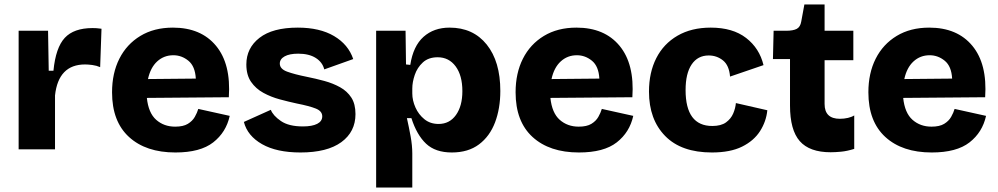

<svg xmlns="http://www.w3.org/2000/svg" viewBox="-20 -665 4443 855"><path d="M63 0V-528H194L197 -350H218Q228 -453 268.5 -496.5Q309 -540 392 -540Q400 -540 409.5 -539.5Q419 -539 432 -537L426 -366Q410 -373 391.5 -375.5Q373 -378 359 -378Q240 -378 225 -240V0Z M761 14Q630 14 554.5 -55Q479 -124 479 -254Q479 -339 511.5 -403.5Q544 -468 605 -505Q666 -542 750 -542Q875 -542 942 -461Q1009 -380 999 -232L634 -229Q641 -162 675.5 -131.5Q710 -101 760 -101Q796 -101 816.5 -113.5Q837 -126 847.5 -144.5Q858 -163 863 -180L1003 -149Q987 -76 929.5 -31Q872 14 761 14ZM752 -419Q710 -419 680 -391.5Q650 -364 639 -313L852 -315Q849 -370 819 -394.5Q789 -419 752 -419Z M1318 14Q1212 14 1147 -23Q1082 -60 1066 -122L1186 -176Q1196 -150 1231 -126Q1266 -102 1329 -102Q1370 -102 1392.5 -113.5Q1415 -125 1415 -147Q1415 -170 1386.5 -181.5Q1358 -193 1302 -204Q1265 -212 1226 -222.5Q1187 -233 1153 -251.5Q1119 -270 1098 -300.5Q1077 -331 1077 -378Q1077 -451 1135.5 -496.5Q1194 -542 1306 -542Q1404 -542 1467.5 -504.5Q1531 -467 1553 -402L1424 -356Q1416 -388 1386 -407Q1356 -426 1308 -426Q1269 -426 1247.5 -414Q1226 -402 1226 -382Q1226 -358 1258.5 -346Q1291 -334 1346 -323Q1386 -315 1424.5 -304.5Q1463 -294 1494.5 -276.5Q1526 -259 1544.5 -230.5Q1563 -202 1563 -157Q1563 -78 1500 -32Q1437 14 1318 14Z M1655 170V-528H1786L1788 -378L1807 -376Q1820 -460 1866 -501Q1912 -542 1982 -542Q2087 -542 2147.5 -466.5Q2208 -391 2208 -260Q2208 -182 2184.5 -120Q2161 -58 2113 -22Q2065 14 1992 14Q1919 14 1877.5 -25Q1836 -64 1812 -139H1792Q1801 -99 1808.5 -58Q1816 -17 1816 19V170ZM1933 -113Q1982 -113 2010.5 -153Q2039 -193 2039 -259Q2039 -329 2009 -369.5Q1979 -410 1929 -410Q1888 -410 1863 -387Q1838 -364 1827 -331.5Q1816 -299 1816 -271V-249Q1816 -218 1830 -186.5Q1844 -155 1870 -134Q1896 -113 1933 -113Z M2558 14Q2427 14 2351.5 -55Q2276 -124 2276 -254Q2276 -339 2308.5 -403.5Q2341 -468 2402 -505Q2463 -542 2547 -542Q2672 -542 2739 -461Q2806 -380 2796 -232L2431 -229Q2438 -162 2472.5 -131.5Q2507 -101 2557 -101Q2593 -101 2613.5 -113.5Q2634 -126 2644.5 -144.5Q2655 -163 2660 -180L2800 -149Q2784 -76 2726.5 -31Q2669 14 2558 14ZM2549 -419Q2507 -419 2477 -391.5Q2447 -364 2436 -313L2649 -315Q2646 -370 2616 -394.5Q2586 -419 2549 -419Z M3150 14Q3014 14 2942 -59.5Q2870 -133 2870 -257Q2870 -342 2902.5 -406Q2935 -470 2997 -506Q3059 -542 3145 -542Q3243 -542 3302.5 -496Q3362 -450 3380 -375L3231 -324Q3227 -374 3199.5 -396Q3172 -418 3136 -418Q3087 -418 3060 -378Q3033 -338 3033 -264Q3033 -104 3152 -104Q3191 -104 3213 -120Q3235 -136 3245 -159.5Q3255 -183 3257 -206L3397 -174Q3392 -124 3364.5 -81Q3337 -38 3284.5 -12Q3232 14 3150 14Z M3679 13Q3585 13 3541.5 -36.5Q3498 -86 3498 -195V-402H3422L3425 -528H3480Q3512 -528 3528 -536.5Q3544 -545 3548 -569L3562 -645H3652V-528H3780V-397H3652V-202Q3652 -136 3720 -136Q3739 -136 3756 -140Q3773 -144 3784 -151V-2Q3752 8 3725.5 10.5Q3699 13 3679 13Z M4129 14Q3998 14 3922.5 -55Q3847 -124 3847 -254Q3847 -339 3879.5 -403.5Q3912 -468 3973 -505Q4034 -542 4118 -542Q4243 -542 4310 -461Q4377 -380 4367 -232L4002 -229Q4009 -162 4043.5 -131.5Q4078 -101 4128 -101Q4164 -101 4184.5 -113.5Q4205 -126 4215.5 -144.5Q4226 -163 4231 -180L4371 -149Q4355 -76 4297.5 -31Q4240 14 4129 14ZM4120 -419Q4078 -419 4048 -391.5Q4018 -364 4007 -313L4220 -315Q4217 -370 4187 -394.5Q4157 -419 4120 -419Z"/></svg>

Font: Bricolage Grotesque 12pt ExtraBold
Style: Regular
Weight: 800
Designer: Mathieu Triay
Foundry: Atelier Triay
Version: Version 1.001; ttfautohint (v1.8.4.7-5d5b);gftools[0.9.33.de